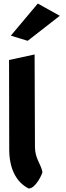

<svg xmlns="http://www.w3.org/2000/svg" viewBox="-20 -1052 370 1082"><path d="M41 -851 136 -822 317 -963 193 -1032ZM141 10H143C181 10 220 -74 219 -83C211 -127 177 -159 177 -224L175 -745L31 -714L32 -210C32 -104 70 -26 141 10Z"/></svg>

Font: Bluebird
Style: SfBdNrw
Weight: 700
Designer: Jasper
Foundry: Cannot Into Space Fonts
Version: Version 0.98